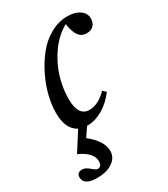

<svg xmlns="http://www.w3.org/2000/svg" viewBox="-181 -502 699 799"><g transform="rotate(-30 169.0 -102.5)"><path d="M119.1 11.2H117.7L88.9 53.7Q149.4 102.1 149.4 149.4Q149.4 180.7 121.6 200.4Q93.8 220.2 46.4 220.2Q-17.1 220.2 -17.1 180.7Q-17.1 158.2 9.8 158.2Q23.9 158.2 41 173.3Q58.6 189 67.9 189Q75.7 189 81.3 182.4Q86.9 175.8 86.9 163.1Q86.9 121.6 22.5 92.3L79.6 2.9Q32.2 -21 32.2 -100.1Q32.2 -136.7 42.7 -179.9Q53.2 -223.1 74.5 -266.4Q95.7 -309.6 124 -345Q152.3 -380.4 191.7 -402.6Q231 -424.8 273.9 -424.8Q310.5 -424.8 332.8 -408.9Q355 -393.1 355 -368.2Q355 -348.6 343.3 -335.7Q331.5 -322.8 310.1 -322.8Q286.1 -322.8 272.2 -340.8Q258.3 -358.9 252.4 -399.9Q206.1 -374.5 172.1 -326.7Q138.2 -278.8 122.6 -226.6Q106.9 -174.3 106.9 -124Q106.9 -41 160.2 -41Q203.1 -41 244.6 -84L259.8 -70.3Q231.4 -32.2 194.3 -10.5Q157.2 11.2 119.1 11.2Z"/></g></svg>

Font: Elstob 18pt
Style: Italic
Weight: 400
Italic angle: -20°
Designer: Peter S. Baker
Version: Version 1.015